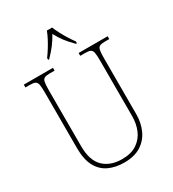

<svg xmlns="http://www.w3.org/2000/svg" viewBox="-221 -1051 1063 1180"><g transform="rotate(-30 310.5 -460.5)"><path d="M309 10Q247 10 199.5 -12.5Q152 -35 126 -84Q100 -133 100 -214V-607Q100 -645 96.5 -663.5Q93 -682 81 -688Q69 -694 44 -694H12V-714H219V-694H184Q159 -694 147 -688Q135 -682 131.5 -663.5Q128 -645 128 -606V-210Q128 -109 176.5 -62Q225 -15 308 -15Q373 -15 414 -43Q455 -71 473.5 -116Q492 -161 492 -213V-606Q492 -645 488.5 -663.5Q485 -682 473 -688Q461 -694 436 -694H401V-714H607V-694H576Q551 -694 539 -688Q527 -682 523.5 -663.5Q520 -645 520 -606V-211Q520 -150 497 -99.5Q474 -49 427.5 -19.5Q381 10 309 10ZM218 -784Q232 -803 248.5 -829Q265 -855 279 -882Q293 -909 301 -931H338Q347 -909 361 -882Q375 -855 391.5 -829Q408 -803 422 -784V-771H415Q381 -805 360.5 -832Q340 -859 320 -896Q299 -859 278.5 -832Q258 -805 225 -771H218Z"/></g></svg>

Font: Noto Serif Hebrew SemiCondensed Thin
Style: Regular
Weight: 100
Width: 4
Designer: Monotype Design Team
Foundry: Monotype Imaging Inc.
Version: Version 2.004; ttfautohint (v1.8.4.7-5d5b)